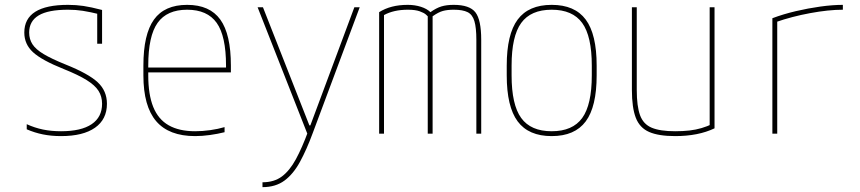

<svg xmlns="http://www.w3.org/2000/svg" viewBox="-20 -550 3540 790"><path d="M231 10Q191 10 156.5 3Q122 -4 90 -18V-39Q123 -24 157 -17Q191 -10 231 -10Q314 -10 357 -39Q400 -68 400 -123Q400 -153 385.5 -176Q371 -199 336.5 -220.5Q302 -242 242 -266Q152 -302 116 -335Q80 -368 80 -416Q80 -473 125 -501.5Q170 -530 260 -530Q293 -530 323.5 -525.5Q354 -521 400 -509V-370H380V-511L395 -490Q350 -501 321 -505.5Q292 -510 260 -510Q178 -510 139 -486.5Q100 -463 100 -416Q100 -389 113.5 -368Q127 -347 159.5 -327.5Q192 -308 249 -285Q344 -247 382 -211.5Q420 -176 420 -123Q420 -59 371 -24.5Q322 10 231 10Z M783 10Q675 10 622.5 -51.5Q570 -113 570 -240V-280Q570 -409 613.5 -469.5Q657 -530 750 -530Q843 -530 886.5 -469.5Q930 -409 930 -280V-252H580V-272H920L910 -262V-280Q910 -402 871.5 -456Q833 -510 750 -510Q667 -510 628.5 -456Q590 -402 590 -280V-240Q590 -161 610.5 -110Q631 -59 674 -34.5Q717 -10 783 -10Q813 -10 845 -14.5Q877 -19 904 -27V-6Q876 1 844 5.5Q812 10 783 10Z M1060 200Q1108 200 1140 176Q1172 152 1197.5 105Q1223 58 1248 -10V9L1040 -520H1062L1253 -34H1257L1438 -520H1460L1267 -3Q1242 65 1214.5 115.5Q1187 166 1150.5 193Q1114 220 1060 220Z M1540 0V-500Q1564 -515 1593 -522.5Q1622 -530 1658 -530Q1687 -530 1712 -522Q1737 -514 1751 -500Q1775 -517 1796 -523.5Q1817 -530 1847 -530Q1912 -530 1936 -499.5Q1960 -469 1960 -386V0H1940V-386Q1940 -436 1932 -463Q1924 -490 1904 -500Q1884 -510 1847 -510Q1821 -510 1802.5 -505Q1784 -500 1760 -483V0H1740V-483Q1740 -483 1732.5 -490Q1725 -497 1707 -503.5Q1689 -510 1658 -510Q1600 -510 1560 -488V0Z M2250 10Q2155 10 2110 -50.5Q2065 -111 2065 -240V-280Q2065 -409 2110 -469.5Q2155 -530 2250 -530Q2345 -530 2390 -469.5Q2435 -409 2435 -280V-240Q2435 -111 2390 -50.5Q2345 10 2250 10ZM2250 -10Q2336 -10 2375.5 -64.5Q2415 -119 2415 -240V-280Q2415 -401 2375.5 -455.5Q2336 -510 2250 -510Q2164 -510 2124.5 -455.5Q2085 -401 2085 -280V-240Q2085 -119 2124.5 -64.5Q2164 -10 2250 -10Z M2758 10Q2690 10 2651 -7Q2612 -24 2596 -65.5Q2580 -107 2580 -180V-520H2600V-180Q2600 -113 2613.5 -76Q2627 -39 2661.5 -24.5Q2696 -10 2758 -10Q2790 -10 2816.5 -13Q2843 -16 2866.5 -23Q2890 -30 2911 -40L2900 -26V-520H2920V-22Q2853 10 2758 10Z M3158 -475Q3203 -492 3254 -504Q3305 -516 3355.5 -523Q3406 -530 3448 -530V-510Q3389 -510 3313.5 -496Q3238 -482 3172 -459L3178 -470V0H3158Z"/></svg>

Font: M PLUS 1 Code Thin
Style: Regular
Weight: 250
Designer: Coji Morishita
Foundry: UNDERFOREST DESIGN
Version: Version 1.002